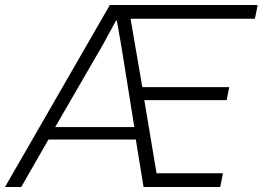

<svg xmlns="http://www.w3.org/2000/svg" viewBox="-46 -749 1052 769"><path d="M-26 0 394 -729H986L975 -674H477L524 -400H872L862 -348H532L581 -55H847L836 0H529L498 -190H148L39 0ZM175 -240H492L440 -564L422 -667H419L365 -568Z"/></svg>

Font: Mona Sans ExtraLight Light
Style: Italic
Weight: 300
Italic angle: -11.6951°
Version: Version 2.000